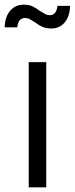

<svg xmlns="http://www.w3.org/2000/svg" viewBox="-61 -802 320 822"><path d="M62 -536H137V0H62ZM88 -707Q72 -717 64.5 -721Q57 -725 46 -725Q32 -725 23.5 -715.5Q15 -706 13 -685H-41Q-40 -730 -17.5 -756Q5 -782 40 -782Q63 -782 78 -775Q93 -768 110 -755Q126 -745 134 -741Q142 -737 152 -737Q167 -737 175 -747.5Q183 -758 185 -777H239Q238 -732 216 -706Q194 -680 159 -680Q136 -680 120.5 -687Q105 -694 88 -707Z"/></svg>

Font: Trafiko Sans Variable
Style: Regular
Weight: 400
Designer: Gumpita Rahayu / Trafiko
Foundry: Tokotype / Trafiko
Version: Version 0.001;FEAKit 1.0